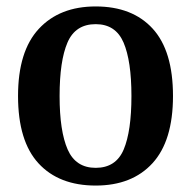

<svg xmlns="http://www.w3.org/2000/svg" viewBox="-20 -566 593 596"><path d="M277 10Q163 10 99.5 -59Q36 -128 36 -268Q36 -407 100.5 -476.5Q165 -546 277 -546Q391 -546 454 -477Q517 -408 517 -268Q517 -129 453.5 -59.5Q390 10 277 10ZM277 -45Q340 -45 364 -102Q388 -159 388 -268Q388 -377 363.5 -434Q339 -491 277 -491Q214 -491 189.5 -434Q165 -377 165 -268Q165 -159 190 -102Q215 -45 277 -45Z"/></svg>

Font: Noto Serif SemiCondensed SemiBold
Style: Regular
Weight: 600
Width: 4
Designer: Monotype Design Team
Foundry: Monotype Imaging Inc.
Version: Version 2.013; ttfautohint (v1.8.4.7-5d5b)